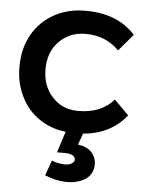

<svg xmlns="http://www.w3.org/2000/svg" viewBox="-54 -580 642 843"><g transform="rotate(5 267.5 -158.0)"><path d="M435 -28C467 -45 494 -67 515 -95L451 -159C414 -116 362 -95 294 -95C248 -95 210 -111 181 -143C151 -174 136 -215 136 -265C136 -316 151 -357 182 -388C212 -419 251 -435 298 -435C358 -435 407 -415 446 -375L509 -449C484 -477 453 -499 416 -514C379 -529 336 -536 289 -536C237 -536 191 -525 150 -502C109 -479 78 -448 55 -407C32 -366 21 -318 21 -265C21 -217 31 -174 50 -136C69 -97 95 -66 129 -43C163 -19 203 -4 248 1L218 94H250C266 94 278 96 287 101C295 106 299 112 299 119C299 126 295 131 288 136C281 141 271 144 258 144C238 144 218 140 199 132L175 199C208 213 240 220 272 220C306 220 334 212 356 197C377 182 388 160 388 131C388 112 381 95 368 80C355 65 334 56 307 52L325 2C366 -1 402 -11 435 -28Z"/></g></svg>

Font: Argentum Sans
Style: Regular
Weight: 400
Designer: Julieta Ulanovsky
Foundry: Julieta Ulanovsky
Version: Version 5.001;March 29, 2019;FontCreator 11.5.0.2425 64-bit